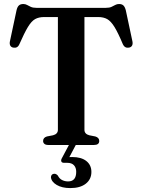

<svg xmlns="http://www.w3.org/2000/svg" viewBox="-20 -740 726 980"><path d="M165.5 -700H520.5Q538.5 -700 549.2 -705Q560 -710 568.5 -714.8Q577 -719.5 587.5 -719.5Q602 -719.5 609.8 -712.2Q617.5 -705 622 -688L656 -528.5Q658.5 -515.5 654 -507.2Q649.5 -499 638.5 -497Q628.5 -495 620.5 -499Q612.5 -503 607 -514.5Q582.5 -573 564.2 -602.5Q546 -632 527.2 -642.5Q508.5 -653 481 -653H411V-77Q411 -66.5 417.5 -59.5Q424 -52.5 436 -49.5L466.5 -43.5Q486.5 -37.5 486.5 -20.5Q486.5 0 459.5 0H227Q213 0 206.5 -5.8Q200 -11.5 200 -20.5Q200 -37.5 219.5 -43.5L250.5 -49.5Q262.5 -52.5 269 -59.5Q275.5 -66.5 275.5 -77V-653H205.5Q178 -653 159.2 -642.5Q140.5 -632 122.5 -602.2Q104.5 -572.5 79 -514.5Q74 -503 66 -499Q58 -495 47.5 -497Q37 -499 32.5 -507.2Q28 -515.5 30.5 -528.5L64.5 -688Q68.5 -705 76.5 -712.2Q84.5 -719.5 99 -719.5Q109.5 -719.5 118 -714.8Q126.5 -710 137.2 -705Q148 -700 165.5 -700ZM335 -6H370L329.5 70.5L307.5 64.5Q316 63 325.5 62.2Q335 61.5 348.5 61.5Q395 61.5 420.8 82Q446.5 102.5 446.5 137.5Q446.5 175 418 197.5Q389.5 220 339 220Q296.5 220 269.5 204Q242.5 188 240 165Q240 157 244.5 152.2Q249 147.5 255.5 147Q262 146.5 266.8 149.2Q271.5 152 275.5 156.5Q283 172 297 179Q311 186 327.5 186Q369 186 369 137Q369 116 357.5 103.5Q346 91 323 91H307Q296 91 293.2 84.5Q290.5 78 295 69Z"/></svg>

Font: Fraunces Medium
Style: Regular
Weight: 500
Version: Version 1.000;[b76b70a41]